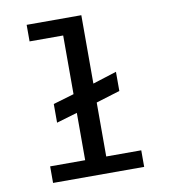

<svg xmlns="http://www.w3.org/2000/svg" viewBox="-77 -733 704 799"><g transform="rotate(-10 275.0 -333.5)"><path d="M83 0V-70H231V-270L143 -244V-323L231 -349V-597H89V-667H320V-378L421 -410V-329L320 -298V-70H468V0Z"/></g></svg>

Font: Inconsolata SemiExpanded Medium
Style: Regular
Weight: 500
Width: 6
Monospace: yes
Designer: Raph Levien, Cyreal, Brenton Simpson
Foundry: Raph Levien, Cyreal, Google
Version: Version 3.001; ttfautohint (v1.8.2.53-6de2)